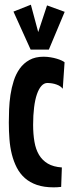

<svg xmlns="http://www.w3.org/2000/svg" viewBox="-20 -784 307 829"><path d="M251 -400.9Q244.1 -409.7 234.4 -414.6Q224.6 -419.4 214.8 -421.9Q205.1 -424.3 196.8 -425Q188.5 -425.8 185.1 -425.8Q170.4 -425.8 158.9 -413.1Q147.5 -400.4 139.4 -377Q131.3 -353.5 127.2 -320.1Q123 -286.6 123 -245.1Q123 -205.1 128.7 -172.1Q134.3 -139.2 148.4 -115.5Q162.6 -91.8 186.5 -77.6Q210.4 -63.5 247.1 -61L244.1 22.9Q235.8 23.9 227.8 24.4Q219.7 24.9 211.9 24.9Q169.9 24.9 139.4 14.4Q108.9 3.9 87.4 -15.1Q65.9 -34.2 52.5 -60.3Q39.1 -86.4 31.2 -117.4Q23.4 -148.4 20.8 -183.3Q18.1 -218.3 18.1 -254.9Q18.1 -280.3 19.3 -311.3Q20.5 -342.3 25.1 -373.8Q29.8 -405.3 39.3 -435.1Q48.8 -464.8 65.4 -488Q82 -511.2 107.2 -525.1Q132.3 -539.1 168 -539.1Q183.6 -539.1 198.2 -536.6Q212.9 -534.2 225.1 -530.5Q237.3 -526.9 246.1 -522.7Q254.9 -518.6 258.8 -515.1ZM259.3 -732.9 190.9 -569.8H112.3L38.1 -733.9L113.3 -763.7L145 -645.5L183.1 -760.7Z"/></svg>

Font: Mouse Memoirs
Style: Regular
Weight: 400
Version: Version 1.000